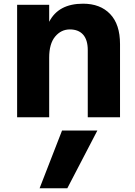

<svg xmlns="http://www.w3.org/2000/svg" viewBox="-20 -599 730 1035"><path d="M72.3 33.2V-573.2H245.1V-481.4Q294.9 -579.1 427.7 -579.1Q520.5 -579.1 573.7 -523.4Q627 -467.8 627 -361.3V33.2H453.1V-329.1Q453.1 -383.8 428.2 -412.1Q403.3 -440.4 356.4 -440.4Q309.6 -440.4 277.3 -401.9Q245.1 -363.3 245.1 -288.1V33.2ZM193.4 416 314.5 104.5H504.9L342.8 416Z"/></svg>

Font: GenEi M Gothic v2 Heavy
Style: Regular
Weight: 800
Version: Version 2.0